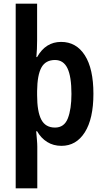

<svg xmlns="http://www.w3.org/2000/svg" viewBox="-20 -780 568 1040"><path d="M486 -272Q486 -137 439.5 -63.5Q393 10 313 10Q269 10 235.5 -11Q202 -32 181 -69H176Q178 -46 180 -23.5Q182 -1 182 15V240H65V-760H181V-561Q181 -538 180 -514.5Q179 -491 177 -471H181Q227 -553 311 -553Q393 -553 439.5 -480.5Q486 -408 486 -272ZM367 -271Q367 -365 345.5 -410Q324 -455 278 -455Q227 -455 204.5 -414.5Q182 -374 181 -287V-265Q181 -176 203.5 -132.5Q226 -89 278 -89Q328 -89 347.5 -139Q367 -189 367 -271Z"/></svg>

Font: Noto Sans Georgian Condensed SemiBold
Style: Regular
Weight: 600
Width: 3
Designer: Monotype Design Team, Akaki Razmadze
Foundry: Google LLC
Version: Version 2.005; ttfautohint (v1.8.4.7-5d5b)